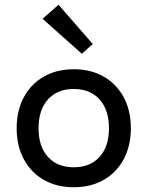

<svg xmlns="http://www.w3.org/2000/svg" viewBox="-20 -775 620 807"><path d="M290 12Q218 12 164 -19Q110 -50 80 -106Q50 -162 50 -236Q50 -310 80 -366Q110 -422 164 -453Q218 -484 290 -484Q362 -484 416 -453Q470 -422 500 -366Q530 -310 530 -236Q530 -162 500 -106Q470 -50 416 -19Q362 12 290 12ZM290 -72Q359 -72 398.5 -115.5Q438 -159 438 -236Q438 -313 398.5 -357Q359 -401 290 -401Q221 -401 181.5 -357Q142 -313 142 -236Q142 -159 181.5 -115.5Q221 -72 290 -72ZM324 -549 159 -696 226 -755 370 -590Z"/></svg>

Font: Sometype Mono Medium
Style: Regular
Weight: 500
Monospace: yes
Designer: Ryoichi Tsunekawa
Foundry: Dharma Type
Version: Version 1.000; ttfautohint (v1.8.3)